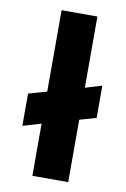

<svg xmlns="http://www.w3.org/2000/svg" viewBox="-81 -747 525 797"><g transform="rotate(10 181.5 -349.0)"><path d="M113 -698H264V-398L334 -419V-283L264 -263V0H113V-220L36 -197V-333L113 -355Z"/></g></svg>

Font: Montreal
Style: Bold
Weight: 700
Designer: Julieta Ulanovsky, usr_local_share
Foundry: Julieta Ulanovsky, usr_local_share
Version: Version 2.001